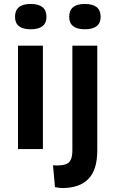

<svg xmlns="http://www.w3.org/2000/svg" viewBox="-20 -754 584 971"><path d="M71 0V-523H197V0ZM135 -606Q56 -606 56 -669Q56 -734 135 -734Q215 -734 215 -669Q215 -606 135 -606ZM295 197Q278 197 258 192L248 82Q300 86 323 71.5Q346 57 346 6V-523H472V6Q472 105 427 151Q382 197 295 197ZM409 -606Q330 -606 330 -669Q330 -734 409 -734Q489 -734 489 -669Q489 -606 409 -606Z"/></svg>

Font: Bricolage Grotesque 12pt SemiBold
Style: Regular
Weight: 600
Designer: Mathieu Triay
Foundry: Atelier Triay
Version: Version 1.001; ttfautohint (v1.8.4.7-5d5b);gftools[0.9.33.de